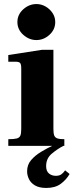

<svg xmlns="http://www.w3.org/2000/svg" viewBox="-20 -721 364 949"><path d="M21 0V-33Q49 -33 62.5 -36.5Q76 -40 80.5 -50.5Q85 -61 85 -83V-383Q85 -403 79.5 -409.5Q74 -416 56 -416H21V-449L189 -475H244V-83Q244 -62 248 -51.5Q252 -41 263.5 -37Q275 -33 298 -33V0ZM160 -523Q124 -523 95 -549Q66 -575 66 -612Q66 -649 95 -675Q124 -701 160 -701Q184 -701 205 -689Q226 -677 239.5 -657Q253 -637 253 -612Q253 -575 224.5 -549Q196 -523 160 -523ZM209 208Q174 208 153 195.5Q132 183 123 164Q114 145 114 126Q114 93 134 70Q154 47 183 29.5Q212 12 240 -1H295Q264 15 236 38.5Q208 62 208 100Q208 125 222 136.5Q236 148 256 148Q272 148 282 141.5Q292 135 302 121L324 139Q308 167 280.5 187.5Q253 208 209 208Z"/></svg>

Font: Frank Ruhl Libre Black
Style: Regular
Weight: 900
Designer: Yanek Iontef
Foundry: Fontef
Version: Version 6.004